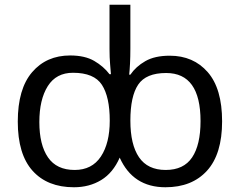

<svg xmlns="http://www.w3.org/2000/svg" viewBox="-20 -780 1012 810"><path d="M292 10Q180 10 117.5 -59.5Q55 -129 55 -267Q55 -405 115.5 -475.5Q176 -546 276 -546Q338 -546 377.5 -523Q417 -500 442 -467H448Q447 -480 444.5 -509Q442 -538 442 -572V-760H530V-575Q530 -541 528.5 -511.5Q527 -482 525 -465H530Q553 -499 593 -522Q633 -545 696 -545Q796 -545 856.5 -475.5Q917 -406 917 -268Q917 -130 853.5 -60Q790 10 678 10Q541 10 485 -115Q457 -51 407 -20.5Q357 10 292 10ZM295 -63Q368 -63 405.5 -119.5Q443 -176 443 -271Q443 -371 410 -422Q377 -473 288 -473Q217 -473 181.5 -416.5Q146 -360 146 -265Q146 -169 182.5 -116Q219 -63 295 -63ZM679 -63Q755 -63 790.5 -116Q826 -169 826 -269Q826 -472 681 -472Q596 -472 563 -423Q530 -374 530 -271Q530 -170 566.5 -116.5Q603 -63 679 -63Z"/></svg>

Font: Noto IKEA Simplified Chinese
Style: Regular
Weight: 400
Designer: Monotype Design Team
Foundry: Monotype Imaging Inc.
Version: Version 1.100